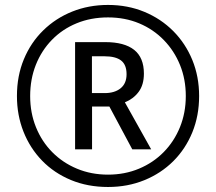

<svg xmlns="http://www.w3.org/2000/svg" viewBox="-20 -744 871 774"><path d="M282.7 -142.1V-574.2H404.8Q481.4 -574.2 520.8 -543Q560.1 -511.7 560.1 -447.3Q560.1 -401.9 538.8 -373.5Q517.6 -345.2 483.4 -331.5L589.4 -142.1H513.2L420.9 -314.5H351.1V-142.1ZM350.6 -368.7H401.9Q442.4 -368.7 466.3 -388.2Q490.2 -407.7 490.2 -444.8Q490.2 -482.9 468.3 -500Q446.3 -517.1 401.4 -517.1H350.6ZM415.5 9.8Q333.5 9.8 265.9 -18.3Q198.2 -46.4 149.7 -96.4Q101.1 -146.5 74.7 -213.1Q48.3 -279.8 48.3 -356.9Q48.3 -438 76.2 -505.1Q104 -572.3 154.1 -621.3Q204.1 -670.4 271 -697.3Q337.9 -724.1 415.5 -724.1Q494.6 -724.1 561.8 -696.3Q628.9 -668.5 678.5 -618.7Q728 -568.8 755.4 -502Q782.7 -435.1 782.7 -356.9Q782.7 -277.8 755.4 -210.7Q728 -143.6 678.5 -94.2Q628.9 -44.9 561.8 -17.6Q494.6 9.8 415.5 9.8ZM415.5 -40Q482.9 -40 540.3 -64Q597.7 -87.9 639.9 -130.9Q682.1 -173.8 705.6 -231.7Q729 -289.6 729 -356.9Q729 -424.3 705.8 -481.7Q682.6 -539.1 640.4 -582.5Q598.1 -626 541 -649.9Q483.9 -673.8 415.5 -673.8Q346.2 -673.8 288.8 -650.1Q231.4 -626.5 189.5 -583.5Q147.5 -540.5 124.5 -482.7Q101.6 -424.8 101.6 -356.9Q101.6 -289.1 125 -231.2Q148.4 -173.3 190.7 -130.6Q232.9 -87.9 290.3 -64Q347.7 -40 415.5 -40Z"/></svg>

Font: Open Sans SemiCondensed
Style: Regular
Weight: 400
Width: 4
Designer: Monotype Design Team
Foundry: Monotype Imaging Inc.
Version: Version 3.000